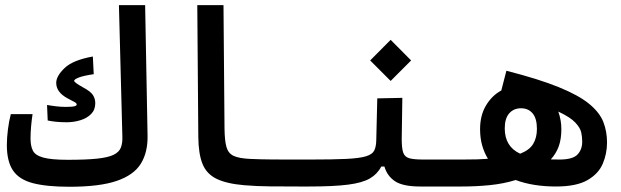

<svg xmlns="http://www.w3.org/2000/svg" viewBox="-20 -713 2384 737"><path d="M246.6 3.9Q158.7 3.9 106 -10Q53.2 -23.9 29.8 -58.8Q6.3 -93.8 6.3 -156.2Q6.3 -184.1 10.5 -216.6Q14.6 -249 21.5 -274.9H105Q101.6 -252.9 99.4 -228.3Q97.2 -203.6 97.2 -181.2Q97.2 -152.8 106.2 -134.8Q115.2 -116.7 146 -108.2Q176.8 -99.6 240.7 -99.6Q310.5 -99.6 352.5 -104Q394.5 -108.4 415.8 -118.7Q437 -128.9 443.8 -146.2Q450.7 -163.6 449.7 -189L436.5 -693.4H537.1L546.4 -193.8Q547.9 -128.9 520.8 -85Q493.7 -41 428 -18.6Q362.3 3.9 246.6 3.9ZM235.4 -243.7Q213.9 -243.7 195.1 -245.6Q176.3 -247.6 163.1 -250.5L160.6 -310.1Q180.2 -306.6 197.5 -304.7Q214.8 -302.7 232.4 -302.7Q257.3 -302.7 265.9 -305.2Q274.4 -307.6 274.4 -311.5Q274.4 -316.9 267.1 -320.8Q259.8 -324.2 236.8 -336.9Q195.8 -359.9 195.8 -395Q195.8 -420.9 227.8 -451.7Q259.8 -482.4 336.4 -496.1L339.8 -428.2Q299.8 -422.4 282.2 -415.3Q264.6 -408.2 264.6 -402.8Q264.6 -396.5 299.8 -377Q328.1 -361.8 336.9 -347.9Q345.7 -334 345.7 -316.9Q345.7 -291.5 329.8 -275.4Q314 -259.3 288.6 -251.5Q263.2 -243.7 235.4 -243.7Z M1166 2.9Q1156.2 2.9 1147 2.9Q1137.7 2.9 1128.4 2.9Q1066.9 2.9 1016.1 2.4Q965.3 2 918 -2Q849.6 -7.8 811.3 -26.6Q772.9 -45.4 757.3 -84Q741.7 -122.6 741.2 -188.5L737.3 -693.4H837.9L841.8 -220.2Q842.3 -173.8 849.1 -149.2Q856 -124.5 876.7 -114.7Q897.5 -105 939.9 -103Q982.4 -101.1 1027.8 -100.8Q1073.2 -100.6 1133.8 -100.6Q1143.1 -100.6 1152.8 -100.6Q1162.1 -100.6 1171.9 -100.6Q1198.7 -100.6 1198.7 -54.2Q1198.7 -22.9 1189.9 -10Q1181.2 2.9 1166 2.9Z M1166 2.9 1171.9 -100.6Q1258.3 -100.6 1308.8 -103Q1359.4 -105.5 1384 -112.8Q1408.7 -120.1 1416.3 -134.8Q1423.8 -149.4 1424.3 -174.3L1428.2 -335.4L1524.4 -337.4L1522 -179.2Q1522 -143.6 1527.8 -127Q1533.7 -110.4 1551.3 -105.5Q1568.8 -100.6 1604.5 -100.6H1757.8Q1776.4 -100.6 1785.4 -87.6Q1794.4 -74.7 1794.4 -56.2Q1794.4 -22 1782 -9.5Q1769.5 2.9 1752 2.9H1593.3Q1526.9 2.9 1496.6 -17.1Q1466.3 -37.1 1455.6 -73.7H1443.4Q1428.7 -44.9 1399.9 -28.1Q1371.1 -11.2 1315.9 -4.2Q1260.7 2.9 1166 2.9ZM1479.5 -402.3 1400.9 -481 1479.5 -560.1 1558.1 -481Z M1752 2.9Q1737.8 2.9 1730.7 -8.1Q1723.6 -19 1723.6 -56.2Q1723.6 -85 1732.7 -92.8Q1741.7 -100.6 1757.8 -100.6Q1790 -100.6 1812.5 -101.3Q1835 -102.1 1853 -103.5Q1838.9 -126.5 1830.8 -154.8Q1822.8 -183.1 1822.8 -217.3Q1822.8 -270 1845.5 -308.1Q1868.2 -346.2 1904.3 -365.7L1923.8 -441.4Q2048.3 -409.7 2125 -378.4Q2201.7 -347.2 2241.7 -314.2Q2281.7 -281.2 2295.9 -244.9Q2310.1 -208.5 2310.1 -166Q2310.1 -123 2293.7 -84.5Q2277.3 -45.9 2234.9 -21.5Q2192.4 2.9 2113.8 2.9Q2071.3 2.9 2032.2 -3.2Q1993.2 -9.3 1959.5 -22Q1913.6 -7.8 1860.8 -2.4Q1808.1 2.9 1752 2.9ZM1976.6 -123Q2012.2 -136.7 2026.6 -160.6Q2041 -184.6 2041 -218.3Q2041 -257.8 2024.7 -277.6Q2008.3 -297.4 1980 -297.4Q1951.7 -297.4 1934.6 -277.8Q1917.5 -258.3 1917.5 -220.2Q1917.5 -150.4 1976.6 -123ZM2094.2 -101.1Q2109.9 -100.6 2127.4 -100.6Q2178.7 -100.6 2196.8 -119.9Q2214.8 -139.2 2214.8 -168.5Q2214.8 -169.4 2214.8 -171.4Q2214.8 -186 2211.2 -204.1Q2207.5 -222.2 2188.2 -242.7Q2168.9 -263.2 2123 -284.7Q2134.8 -252 2134.8 -217.3Q2134.8 -179.2 2124.8 -151.4Q2114.7 -123.5 2094.2 -101.1Z"/></svg>

Font: CaskaydiaMono NF
Style: Regular
Weight: 400
Designer: Aaron Bell
Foundry: Saja Typeworks
Version: Version 2111.001; ttfautohint (v1.8.4);Nerd Fonts 3.1.1